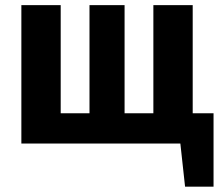

<svg xmlns="http://www.w3.org/2000/svg" viewBox="-20 -551 852 737"><path d="M568.7 -531.4H719.7V0H62V-531.4H213V-116.3H323.5V-531.4H458.2V-116.3H568.7ZM620.1 -116.3H799.7V165.6H690.4L672.3 0H633.8Z"/></svg>

Font: Fira Sans Variable
Style: Regular
Weight: 400
Designer: Carrois Corporate & Edenspiekermann AG
Foundry: Carrois Corporate GbR & Edenspiekermann AG
Version: Version 4.202